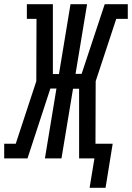

<svg xmlns="http://www.w3.org/2000/svg" viewBox="-60 -755 629 915"><path d="M367 140 390 0H317V-332H288L233 0H154L209 -333H180L71 0H-40V-70H15L113 -368L114 -665H68V-735H192V-402H221L276 -735H355L300 -403H329L439 -735H549V-665H494L396 -368L395 -70H477L443 140Z"/></svg>

Font: Iosevka Slab
Style: Italic
Weight: 400
Italic angle: -9°
Monospace: yes
Designer: Belleve Invis
Foundry: Belleve Invis
Version: Version 11.1.0; ttfautohint (v1.8.3)